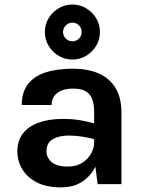

<svg xmlns="http://www.w3.org/2000/svg" viewBox="-20 -796 625 830"><path d="M402 0 387 -118V-313Q387 -364 366.2 -388.5Q345.5 -413 296 -413Q267.5 -413 246.8 -404.8Q226 -396.5 214.5 -380.5Q203 -364.5 203 -342H74Q74 -397 100.5 -431.8Q127 -466.5 176.8 -482.8Q226.5 -499 296 -499Q359 -499 406 -478.8Q453 -458.5 479 -416.5Q505 -374.5 505 -309V0ZM243 14Q180.5 14 138.8 -7.8Q97 -29.5 76 -65Q55 -100.5 55 -142Q55 -188 79.2 -219.2Q103.5 -250.5 148 -266.2Q192.5 -282 253 -282Q292.5 -282 327.8 -276Q363 -270 398 -260V-191Q370.5 -200 338 -205Q305.5 -210 277 -210Q235 -210 208 -194.2Q181 -178.5 181 -142Q181 -115 203 -95.5Q225 -76 273 -76Q309.5 -76 335 -92Q360.5 -108 373.8 -132Q387 -156 387 -180H415Q415 -127.5 395.8 -83.2Q376.5 -39 338.2 -12.5Q300 14 243 14ZM293 -538.5Q260.5 -538.5 233.5 -554.8Q206.5 -571 190.2 -598Q174 -625 174 -657.5Q174 -690.5 190.2 -717.2Q206.5 -744 233.5 -760.2Q260.5 -776.5 293 -776.5Q325.5 -776.5 352.5 -760.2Q379.5 -744 395.8 -717.2Q412 -690.5 412 -657.5Q412 -625 395.8 -598Q379.5 -571 352.5 -554.8Q325.5 -538.5 293 -538.5ZM293 -617.5Q310 -617.5 321.5 -629.2Q333 -641 333 -657.5Q333 -674.5 321.5 -686.2Q310 -698 293 -698Q276.5 -698 264.5 -686.2Q252.5 -674.5 252.5 -657.5Q252.5 -641 264.5 -629.2Q276.5 -617.5 293 -617.5Z"/></svg>

Font: Karla ExtraLight
Style: Bold
Weight: 700
Version: Version 2.001